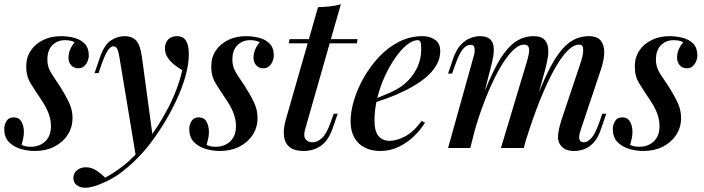

<svg xmlns="http://www.w3.org/2000/svg" viewBox="-38 -700 3330 908"><path d="M64 -15Q72 -11 81.5 -8.5Q91 -6 108 -6Q149 -6 176 -31.5Q203 -57 203 -104Q203 -135 190.5 -167Q178 -199 150 -239Q127 -273 106.5 -306.5Q86 -340 86 -385Q86 -428 107 -460Q128 -492 165.5 -510.5Q203 -529 250 -529Q281 -529 311.5 -521.5Q342 -514 362 -494Q382 -474 382 -436Q382 -425 376.5 -411Q371 -397 360 -387Q349 -377 331 -377Q312 -377 299 -391Q286 -405 286 -427Q286 -448 294 -466.5Q302 -485 315 -500Q298 -510 270 -510Q233 -510 209.5 -486Q186 -462 186 -419Q186 -396 193 -377.5Q200 -359 214 -339Q228 -319 246 -291Q272 -250 288.5 -215Q305 -180 305 -142Q305 -97 281.5 -61.5Q258 -26 218 -6Q178 14 127 14Q91 14 57.5 3.5Q24 -7 3 -29.5Q-18 -52 -18 -91Q-18 -109 -7.5 -127Q3 -145 27 -145Q52 -145 63.5 -124.5Q75 -104 75 -77Q75 -57 71 -42Q67 -27 64 -15Z M685 -47 605 42 527 -428Q522 -458 516 -469.5Q510 -481 497 -481Q487 -481 474 -464.5Q461 -448 442 -395L428 -354H409L434 -427Q455 -488 486 -508.5Q517 -529 551 -529Q586 -529 605.5 -508.5Q625 -488 633 -432ZM459 140Q504 117 553 77.5Q602 38 654 -29Q712 -102 758 -191Q804 -280 824 -368Q805 -379 785.5 -394.5Q766 -410 753.5 -430Q741 -450 742 -475Q744 -501 759 -515Q774 -529 799 -529Q828 -529 841.5 -507.5Q855 -486 855 -445Q855 -395 838.5 -337.5Q822 -280 793.5 -220Q765 -160 730 -104.5Q695 -49 658 -3Q637 23 605.5 54.5Q574 86 534.5 116Q495 146 447 166Q420 178 399.5 183Q379 188 366 188Q342 188 325.5 176Q309 164 309 142Q309 119 326.5 105Q344 91 368 91Q394 91 416.5 105.5Q439 120 459 140Z M939 -15Q947 -11 956.5 -8.5Q966 -6 983 -6Q1024 -6 1051 -31.5Q1078 -57 1078 -104Q1078 -135 1065.5 -167Q1053 -199 1025 -239Q1002 -273 981.5 -306.5Q961 -340 961 -385Q961 -428 982 -460Q1003 -492 1040.5 -510.5Q1078 -529 1125 -529Q1156 -529 1186.5 -521.5Q1217 -514 1237 -494Q1257 -474 1257 -436Q1257 -425 1251.5 -411Q1246 -397 1235 -387Q1224 -377 1206 -377Q1187 -377 1174 -391Q1161 -405 1161 -427Q1161 -448 1169 -466.5Q1177 -485 1190 -500Q1173 -510 1145 -510Q1108 -510 1084.5 -486Q1061 -462 1061 -419Q1061 -396 1068 -377.5Q1075 -359 1089 -339Q1103 -319 1121 -291Q1147 -250 1163.5 -215Q1180 -180 1180 -142Q1180 -97 1156.5 -61.5Q1133 -26 1093 -6Q1053 14 1002 14Q966 14 932.5 3.5Q899 -7 878 -29.5Q857 -52 857 -91Q857 -109 867.5 -127Q878 -145 902 -145Q927 -145 938.5 -124.5Q950 -104 950 -77Q950 -57 946 -42Q942 -27 939 -15Z M1653 -515 1650 -495H1327L1332 -515ZM1404 -85Q1396 -54 1408 -40.5Q1420 -27 1440 -27Q1462 -27 1484 -46.5Q1506 -66 1526 -122L1540 -162H1559L1538 -101Q1517 -37 1481 -11.5Q1445 14 1397 14Q1354 14 1331.5 -4.5Q1309 -23 1305 -56.5Q1301 -90 1313 -132L1466 -666Q1496 -667 1523.5 -670Q1551 -673 1574 -680Z M1711 -224Q1762 -242 1804.5 -261Q1847 -280 1874 -302Q1911 -333 1932.5 -375.5Q1954 -418 1954 -469Q1954 -495 1950 -502.5Q1946 -510 1938 -510Q1914 -510 1886.5 -488Q1859 -466 1832 -427.5Q1805 -389 1782.5 -340.5Q1760 -292 1746.5 -237.5Q1733 -183 1733 -130Q1733 -78 1752.5 -56Q1772 -34 1804 -34Q1837 -34 1877 -54.5Q1917 -75 1956 -128L1972 -120Q1952 -87 1920 -56Q1888 -25 1847.5 -5.5Q1807 14 1760 14Q1719 14 1687 -2Q1655 -18 1637.5 -49.5Q1620 -81 1620 -127Q1620 -173 1636.5 -227.5Q1653 -282 1683.5 -335Q1714 -388 1756 -432.5Q1798 -477 1850 -503Q1902 -529 1960 -529Q1996 -529 2020 -511.5Q2044 -494 2044 -459Q2044 -419 2021.5 -384.5Q1999 -350 1961 -322Q1923 -294 1878.5 -272Q1834 -250 1789.5 -234Q1745 -218 1710 -208Z M2186 0H2081L2201 -430Q2205 -440 2206.5 -453.5Q2208 -467 2205 -477.5Q2202 -488 2188 -488Q2167 -488 2150 -466.5Q2133 -445 2115 -394L2100 -352H2081L2106 -426Q2121 -467 2142 -489Q2163 -511 2186.5 -520Q2210 -529 2232 -529Q2263 -529 2278 -516Q2293 -503 2296 -481.5Q2299 -460 2295 -436Q2291 -412 2285 -389ZM2455 -413Q2461 -433 2463.5 -450Q2466 -467 2461.5 -478Q2457 -489 2440 -489Q2414 -489 2383 -457Q2352 -425 2320 -367Q2288 -309 2257.5 -232Q2227 -155 2202 -65L2226 -195Q2271 -319 2311 -392.5Q2351 -466 2393 -497.5Q2435 -529 2485 -529Q2518 -529 2533.5 -515.5Q2549 -502 2553 -479.5Q2557 -457 2553 -430.5Q2549 -404 2542 -378L2439 0H2331ZM2711 -413Q2720 -442 2720 -465.5Q2720 -489 2701 -489Q2674 -489 2644 -458Q2614 -427 2581.5 -368Q2549 -309 2516 -227Q2483 -145 2451 -43L2467 -147Q2505 -254 2538 -327.5Q2571 -401 2603.5 -445.5Q2636 -490 2670.5 -509.5Q2705 -529 2746 -529Q2788 -529 2804.5 -506Q2821 -483 2819.5 -449Q2818 -415 2806 -378L2708 -85Q2698 -55 2702 -41Q2706 -27 2723 -27Q2740 -27 2758 -46Q2776 -65 2796 -121L2810 -162H2829L2804 -89Q2790 -47 2769 -25Q2748 -3 2724.5 5.5Q2701 14 2679 14Q2652 14 2636 6Q2620 -2 2611 -16Q2598 -35 2601.5 -64.5Q2605 -94 2617 -132Z M2942 -15Q2950 -11 2959.5 -8.5Q2969 -6 2986 -6Q3027 -6 3054 -31.5Q3081 -57 3081 -104Q3081 -135 3068.5 -167Q3056 -199 3028 -239Q3005 -273 2984.5 -306.5Q2964 -340 2964 -385Q2964 -428 2985 -460Q3006 -492 3043.5 -510.5Q3081 -529 3128 -529Q3159 -529 3189.5 -521.5Q3220 -514 3240 -494Q3260 -474 3260 -436Q3260 -425 3254.5 -411Q3249 -397 3238 -387Q3227 -377 3209 -377Q3190 -377 3177 -391Q3164 -405 3164 -427Q3164 -448 3172 -466.5Q3180 -485 3193 -500Q3176 -510 3148 -510Q3111 -510 3087.5 -486Q3064 -462 3064 -419Q3064 -396 3071 -377.5Q3078 -359 3092 -339Q3106 -319 3124 -291Q3150 -250 3166.5 -215Q3183 -180 3183 -142Q3183 -97 3159.5 -61.5Q3136 -26 3096 -6Q3056 14 3005 14Q2969 14 2935.5 3.5Q2902 -7 2881 -29.5Q2860 -52 2860 -91Q2860 -109 2870.5 -127Q2881 -145 2905 -145Q2930 -145 2941.5 -124.5Q2953 -104 2953 -77Q2953 -57 2949 -42Q2945 -27 2942 -15Z"/></svg>

Font: Playfair Display Medium
Style: Italic
Weight: 500
Italic angle: -14°
Designer: Claus Eggers Sørensen
Foundry: Claus Eggers Sørensen
Version: Version 1.203